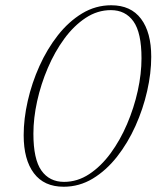

<svg xmlns="http://www.w3.org/2000/svg" viewBox="-20 -700 595 730"><path d="M403 -680Q477.5 -680 516.2 -628.5Q555 -577 555 -484Q555 -422 539.5 -353.8Q524 -285.5 495 -221Q466 -156.5 425 -104.2Q384 -52 332.8 -21Q281.5 10 222 10Q147.5 10 108.8 -41.5Q70 -93 70 -186Q70 -248 85.5 -316.2Q101 -384.5 130 -449Q159 -513.5 200 -565.8Q241 -618 292.2 -649Q343.5 -680 403 -680ZM107 -191.5Q107 -94.5 137.5 -51.5Q168 -8.5 223.5 -8.5Q274.5 -8.5 319.2 -38Q364 -67.5 400.5 -117.2Q437 -167 463.2 -228.5Q489.5 -290 503.8 -354.8Q518 -419.5 518 -478.5Q518 -575.5 487.5 -618.5Q457 -661.5 401.5 -661.5Q350.5 -661.5 305.8 -632Q261 -602.5 224.5 -552.8Q188 -503 161.8 -441.5Q135.5 -380 121.2 -315.2Q107 -250.5 107 -191.5Z"/></svg>

Font: Newsreader Text ExtraLight
Style: Italic
Weight: 275
Italic angle: -17°
Designer: Hugues Gentile
Foundry: Production Type
Version: Version 1.001